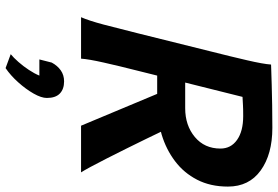

<svg xmlns="http://www.w3.org/2000/svg" viewBox="-179 -571 1031 713"><g transform="rotate(90 336.5 -214.5)"><path d="M260.7 -282.7 242.7 -210.4Q224.6 -139.2 212.2 -83.7Q199.7 -28.3 197.8 0H43.9Q56.6 -28.8 71.3 -84Q85.9 -139.2 103.5 -210.4L171.4 -483.4Q189.5 -554.7 203.6 -615.7Q217.8 -676.8 219.7 -705.6Q219.7 -705.6 240 -706.3Q260.3 -707 294.4 -708Q328.6 -709 370.4 -709.7Q412.1 -710.4 455.1 -710.4Q552.7 -710.4 612.8 -667.2Q672.9 -624 672.9 -545.4Q672.9 -480.5 647.5 -431.2Q622.1 -381.8 578.4 -348.9Q534.7 -315.9 479.7 -299.3Q424.8 -282.7 365.7 -282.7ZM339.8 -599.6 286.6 -386.7H381.8Q445.8 -386.7 488.8 -422.6Q531.7 -458.5 531.7 -517.6Q531.7 -556.6 499.5 -579.3Q467.3 -602.1 411.1 -602.1Q382.8 -602.1 371.1 -601.3Q359.4 -600.6 339.8 -599.6ZM318.4 -307.1 452.1 -332Q455.6 -325.2 467.3 -300.8Q479 -276.4 495.8 -241.7Q512.7 -207 531.7 -168.7Q550.8 -130.4 568.6 -95.2Q586.4 -60.1 600.3 -34.4Q614.3 -8.8 620.1 0H446.8ZM200.7 154.8 212.4 108.9Q223.6 87.9 241.2 75.4Q258.8 63 282.2 63Q311 63 327.4 78.9Q343.8 94.7 343.8 127Q343.8 147.5 327.4 176.3Q311 205.1 285.6 233.4Q260.3 261.7 232.9 280.3L181.2 261.2Q194.3 250.5 210.2 232.4Q226.1 214.4 239.7 193.6Q253.4 172.9 260.7 154.8Z"/></g></svg>

Font: Andika
Style: Bold Italic
Weight: 700
Italic angle: -14°
Designer: Victor Gaultney, Annie Olsen, Julie Remington, Don Collingsworth, Eric Hays, Becca Hirsbrunner
Foundry: SIL International
Version: Version 6.101